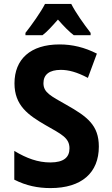

<svg xmlns="http://www.w3.org/2000/svg" viewBox="-20 -951 570 981"><path d="M110 -783V-771H197C220 -788 246 -817 276 -851C306 -817 332 -790 357 -771H443V-783C406 -831 367 -886 344 -931H210C190 -891 141 -822 110 -783ZM238 10C398 10 485 -69 485 -202C485 -311 426 -355 320 -415C239 -461 202 -478 202 -526C202 -570 232 -594 291 -594C329 -594 373 -583 429 -553L475 -677C412 -709 350 -724 284 -724C135 -724 54 -648 54 -525C54 -412 124 -363 212 -312C294 -265 335 -247 335 -193C335 -148 307 -121 237 -121C174 -121 116 -142 53 -180V-33C114 -2 174 10 238 10Z"/></svg>

Font: Noto Sans Mono Condensed ExtraBold
Style: Regular
Weight: 800
Width: 3
Designer: Monotype Design Team
Foundry: Monotype Imaging Inc.
Version: Version 2.014